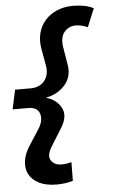

<svg xmlns="http://www.w3.org/2000/svg" viewBox="-61 -750 595 1010"><g transform="rotate(-5 236.0 -245.5)"><path d="M246 -76 190 14Q159 63 176.5 89.5Q194 116 232 116Q246 116 259 114Q272 112 284 108L283 207Q259 214 238 216.5Q217 219 197 219Q141 219 104.5 200.5Q68 182 52 152Q36 122 41 82.5Q46 43 73 2L126 -80Q154 -124 142.5 -159.5Q131 -195 82 -195H0L22 -297H104Q152 -297 177.5 -328.5Q203 -360 195 -408L178 -503Q171 -547 181.5 -585Q192 -623 217 -650.5Q242 -678 279.5 -694Q317 -710 363 -710Q391 -710 418 -705.5Q445 -701 472 -688L432 -591Q417 -598 400 -602Q383 -606 370 -606Q333 -606 309.5 -579Q286 -552 293 -501L310 -397Q318 -336 278.5 -293.5Q239 -251 179 -241Q236 -225 259.5 -180.5Q283 -136 246 -76Z"/></g></svg>

Font: Red Hat Display
Style: Bold Italic
Weight: 700
Italic angle: -12°
Designer: Pentagram / MCKL
Foundry: Pentagram / MCKL
Version: Version 1.003; Red Hat Display Bold Italic